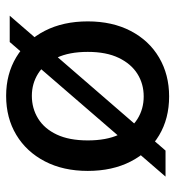

<svg xmlns="http://www.w3.org/2000/svg" viewBox="8 -582 585 642"><g transform="rotate(90 301.0 -260.5)"><path d="M32 0 483 -521H570L120 0ZM300 12Q227 12 170.5 -22Q114 -56 82.5 -117.5Q51 -179 51 -261Q51 -343 83 -404.5Q115 -466 172 -499.5Q229 -533 302 -533Q376 -533 432 -499.5Q488 -466 519.5 -404.5Q551 -343 551 -261Q551 -179 519 -117.5Q487 -56 430.5 -22Q374 12 300 12ZM300 -74Q342 -74 376 -95Q410 -116 429.5 -157.5Q449 -199 449 -261Q449 -323 430 -364.5Q411 -406 377.5 -427Q344 -448 302 -448Q260 -448 226.5 -427Q193 -406 173 -364.5Q153 -323 153 -261Q153 -199 172.5 -157.5Q192 -116 225.5 -95Q259 -74 300 -74Z"/></g></svg>

Font: DM Sans 10pt Medium
Style: Regular
Weight: 500
Version: Version 4.004;gftools[0.9.30]